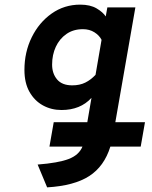

<svg xmlns="http://www.w3.org/2000/svg" viewBox="-20 -543 658 829"><path d="M193.5 90 212 -15.5H357L375 -120.5Q327 -68 245.5 -68Q201.5 -68 165.2 -88Q129 -108 107.2 -146.5Q85.5 -185 85.5 -241Q85.5 -318 117 -382Q148.5 -446 203 -484.5Q257.5 -523 326.5 -523Q369.5 -523 397 -506.8Q424.5 -490.5 436.5 -472L443.5 -511H564.5L478 -15.5H606L587.5 90H456.5Q430 175.5 365.2 217.2Q300.5 259 183.5 266L142.5 167.5Q232 160.5 276.5 143.5Q321 126.5 336 90ZM292 -174.5Q324.5 -174.5 348.5 -186.5Q372.5 -198.5 392.5 -220L418.5 -371Q409 -390 387.8 -403.5Q366.5 -417 338 -417Q296.5 -417 266.8 -396.2Q237 -375.5 221 -341Q205 -306.5 205 -264Q205 -225.5 226.5 -200Q248 -174.5 292 -174.5Z"/></svg>

Font: Overpass
Style: Bold Italic
Weight: 700
Italic angle: -10°
Designer: Delve Withrington, Dave Bailey, Thomas Jockin
Foundry: Delve Fonts LLC
Version: Version 4.000; ttfautohint (v1.8.3)